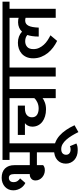

<svg xmlns="http://www.w3.org/2000/svg" viewBox="649 -1335 957 2295"><g transform="rotate(-90 1127.5 -187.5)"><path d="M301 -151Q295 -144 280 -137Q265 -130 239 -130Q216 -130 194 -138.5Q172 -147 155 -162Q138 -177 128 -197.5Q118 -218 118 -242Q118 -275 139.5 -292.5Q161 -310 187 -310H194V-499Q194 -560 149 -560Q126 -560 112 -546Q98 -532 98 -503Q98 -475 112 -455.5Q126 -436 143 -426L88 -363Q73 -370 57 -383Q41 -396 28.5 -414.5Q16 -433 8 -456.5Q0 -480 0 -508Q0 -538 11 -563Q22 -588 42 -606.5Q62 -625 89.5 -635.5Q117 -646 149 -646Q222 -646 261.5 -606Q301 -566 301 -492V-310H454V-552H363V-636H647V-552H562V0H454V-225H301Z M319 122Q319 58 362.5 19Q406 -20 485 -20Q534 -20 576 -3Q618 14 654 46Q690 78 721 123Q752 168 778 225L696 271Q676 230 653.5 193Q631 156 606 127.5Q581 99 553 82.5Q525 66 493 66Q459 66 442 82Q425 98 425 124Q425 150 443 164Q461 178 488 178Q512 178 528 170L560 247Q542 256 524.5 259.5Q507 263 479 263Q444 263 414.5 252.5Q385 242 364 223Q343 204 331 178Q319 152 319 122Z M662 -368V-453H1013V-368H980Q926 -368 899.5 -345Q873 -322 873 -284Q873 -243 902.5 -223.5Q932 -204 978 -204Q1016 -204 1049 -218.5Q1082 -233 1102 -256V-552H627V-636H1295V-552H1210V0H1102V-157Q1085 -143 1049.5 -129.5Q1014 -116 968 -116Q923 -116 885 -127.5Q847 -139 819.5 -160Q792 -181 776.5 -211.5Q761 -242 761 -280Q761 -310 773.5 -333.5Q786 -357 803 -368Z M1360 -552H1275V-636H1553V-552H1468V0H1360Z M1857 -339Q1828 -365 1782 -365Q1742 -365 1715 -341.5Q1688 -318 1688 -267Q1688 -229 1702.5 -198.5Q1717 -168 1740 -142.5Q1763 -117 1793 -97.5Q1823 -78 1853 -63L1786 17Q1745 -3 1707.5 -31Q1670 -59 1641.5 -94.5Q1613 -130 1595.5 -174Q1578 -218 1578 -269Q1578 -316 1593.5 -350.5Q1609 -385 1635 -407.5Q1661 -430 1694 -441Q1727 -452 1763 -452Q1843 -452 1897 -403Q1915 -424 1944.5 -437Q1974 -450 2008 -450Q2045 -450 2062 -443V-552H1533V-636H2255V-552H2170V0H2062V-360Q2056 -362 2048.5 -363.5Q2041 -365 2030 -365Q1988 -365 1968 -326.5Q1948 -288 1945 -203H1838Q1838 -248 1843.5 -283Q1849 -318 1857 -339Z"/></g></svg>

Font: Ek Mukta SemiBold
Style: Regular
Weight: 600
Designer: Girish Dalvi and Yashodeep Gholap
Foundry: Ek Type
Version: Version 2.538;PS 1.002;hotconv 16.6.51;makeotf.lib2.5.65220;